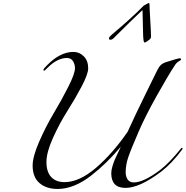

<svg xmlns="http://www.w3.org/2000/svg" viewBox="-20 -1228 1223 1265"><path d="M959 -1208Q965 -1208 965 -1200Q965 -1178 970 -1095Q975 -1012 975 -988Q975 -979 971 -973.5Q967 -968 954 -959Q939 -948 932 -948Q925 -948 923 -996L919 -1160H917Q841 -1089 728 -976Q718 -966 707 -966Q698 -966 698 -976Q698 -984 718 -1001Q847 -1109 927 -1191Q929 -1193 945 -1201Q947 -1202 950 -1203.5Q953 -1205 955.5 -1206.5Q958 -1208 959 -1208ZM561 -778Q561 -740 518 -658.5Q475 -577 423.5 -496Q372 -415 329 -319.5Q286 -224 286 -161Q286 -95 317.5 -61.5Q349 -28 405 -28Q502 -28 611.5 -121.5Q721 -215 821 -360Q870 -468 938.5 -607.5Q1007 -747 1012 -757Q1025 -785 1038.5 -798.5Q1052 -812 1078 -820Q1153 -844 1165 -844Q1173 -844 1173 -836Q1173 -833 1167.5 -830Q1162 -827 1152 -820Q1142 -813 1134 -801Q1090 -735 1012.5 -596.5Q935 -458 894 -362Q841 -240 824.5 -190.5Q808 -141 808 -93Q808 -65 821 -45.5Q834 -26 861 -26Q926 -26 1035 -108Q1097 -156 1171 -248Q1175 -254 1179 -254Q1183 -254 1183 -250Q1183 -248 1181 -244Q1113 -152 1043 -98Q900 10 807 10Q713 10 713 -87Q713 -106 721 -133Q729 -160 737.5 -179Q746 -198 759.5 -226Q773 -254 775 -259H774Q725 -202 680 -158Q635 -114 581 -71.5Q527 -29 470.5 -6Q414 17 360 17Q285 17 240 -22Q195 -61 195 -137Q195 -196 238.5 -295.5Q282 -395 334.5 -483Q387 -571 430.5 -657Q474 -743 474 -779Q474 -804 461 -825Q448 -846 421 -846Q358 -846 294 -782Q274 -762 272 -762Q266 -762 266 -768Q266 -774 288 -796Q375 -886 464 -886Q503 -886 532 -857Q561 -828 561 -778Z"/></svg>

Font: Miama Nueva
Style: Medium
Weight: 400
Italic angle: -28°
Version: Version 1.0